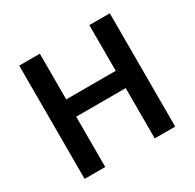

<svg xmlns="http://www.w3.org/2000/svg" viewBox="-156 -881 1062 1048"><g transform="rotate(-30 375.5 -357.0)"><path d="M660 0H531V-317H219V0H89V-714H219V-426H531V-714H660Z"/></g></svg>

Font: Noto Sans Lao Looped SemiBold
Style: Regular
Weight: 600
Designer: Mark Frömberg, Ben Mitchell
Foundry: The Fontpad Ltd
Version: Version 1.002; ttfautohint (v1.8.4.7-5d5b)